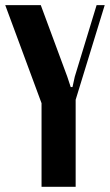

<svg xmlns="http://www.w3.org/2000/svg" viewBox="-30 -719 423 739"><path d="M127 -699.2 229 -423.8 242.2 -383.8H249L257.8 -423.8L341.8 -699.2H373L261.2 -335V0H129.9V-321.8L-9.8 -699.2Z"/></svg>

Font: Moniqa Black Heading
Style: Regular
Weight: 900
Designer: Rajesh Rajput
Foundry: Rajesh Rajput
Version: Version 1.000